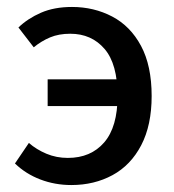

<svg xmlns="http://www.w3.org/2000/svg" viewBox="-20 -520 499 552"><path d="M185 12Q138 12 96 -4Q54 -20 23 -50L63 -109Q85 -90 113.5 -78Q142 -66 175 -66Q241 -66 279.5 -110.5Q318 -155 318 -244Q318 -336 280.5 -379.5Q243 -423 182 -423Q149 -423 124 -412.5Q99 -402 77 -384L33 -441Q60 -467 98 -483.5Q136 -500 187 -500Q250 -500 302.5 -472.5Q355 -445 385.5 -388Q416 -331 416 -244Q416 -160 386 -102.5Q356 -45 303.5 -16.5Q251 12 185 12ZM117 -215V-292H372V-215Z"/></svg>

Font: UmiuVSE Medium
Style: Regular
Weight: 500
Designer: Paul D. Hunt
Foundry: Adobe
Version: Version 3.046;September 5, 2023;FontCreator 14.0.0.2901 64-b